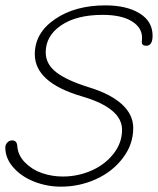

<svg xmlns="http://www.w3.org/2000/svg" viewBox="-22 -696 594 722"><path d="M207 5.9Q154.8 5.9 106.7 -12.9Q58.6 -31.7 28.3 -66.2Q-2 -100.6 -2 -141.1Q-2 -151.9 5.4 -159.9Q12.7 -168 23.9 -168Q41.5 -168 43 -147Q45.4 -111.8 72.3 -84.7Q99.1 -57.6 136.5 -44.9Q173.8 -32.2 213.9 -32.2Q270.5 -32.2 321.5 -54.4Q372.6 -76.7 404.8 -117.7Q437 -158.7 437 -208Q437 -289.1 288.1 -333Q108.9 -384.8 108.9 -492.2Q108.9 -572.3 184.8 -624Q260.7 -675.8 374 -675.8Q454.1 -675.8 502.9 -645.8Q551.8 -615.7 551.8 -562Q551.8 -523.9 527.8 -523.9Q511.2 -523.9 511.2 -538.1Q511.2 -539.6 511.7 -544.7Q512.2 -549.8 512.2 -554.2Q512.2 -592.3 473.4 -616.2Q434.6 -640.1 363.8 -640.1Q266.1 -640.1 208 -600.8Q149.9 -561.5 149.9 -499Q149.9 -455.1 189.5 -424.3Q229 -393.6 314 -367.2Q393.6 -342.8 436.3 -304Q479 -265.1 479 -214.8Q479 -152.8 439.9 -101.6Q400.9 -50.3 338.9 -22.2Q276.9 5.9 207 5.9Z"/></svg>

Font: Comic Neue Light
Style: Italic
Weight: 300
Italic angle: -12°
Designer: Craig Rozynski
Foundry: Craig Rozynski
Version: Version 2.003;hotconv 1.0.109;makeotfexe 2.5.65596